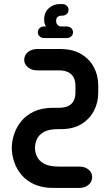

<svg xmlns="http://www.w3.org/2000/svg" viewBox="-20 -635 548 944"><path d="M206 -505Q197 -518 197 -538Q197 -575 220.5 -595Q244 -615 273 -615H286Q299 -615 308 -607Q317 -599 317 -587Q317 -574 308 -566Q299 -558 286 -558H281Q272 -558 264 -552.5Q256 -547 256 -532Q256 -519 263.5 -512Q271 -505 281 -505H308Q321 -505 330 -497Q339 -489 339 -476Q339 -464 330 -456Q321 -448 308 -448H197Q184 -448 175 -456Q166 -464 166 -476Q166 -489 175 -497Q184 -505 197 -505ZM270 184H370Q397 184 415 198.5Q433 213 433 236Q433 259 415 274Q397 289 370 289H242Q187 289 148 271Q109 253 85 224Q61 195 49.5 160.5Q38 126 38 92Q38 59 49.5 24.5Q61 -10 85 -39.5Q109 -69 148 -87Q187 -105 242 -105H274Q301 -106 318 -115Q335 -124 343 -141Q351 -158 351 -180V-213Q351 -236 343 -252.5Q335 -269 318 -278.5Q301 -288 274 -289H163Q136 -289 117.5 -304Q99 -319 99 -341Q99 -364 117.5 -379Q136 -394 163 -394H276Q337 -394 378.5 -369.5Q420 -345 441.5 -304.5Q463 -264 463 -215V-179Q463 -130 441.5 -89.5Q420 -49 379.5 -24.5Q339 0 279 0H264Q220 0 195.5 14Q171 28 161.5 49Q152 70 152 92Q152 114 162 135Q172 156 197 170Q222 184 270 184Z"/></svg>

Font: Beiruti
Style: Bold
Weight: 700
Designer: Arlette Boutros
Foundry: Boutros
Version: Version 1.41